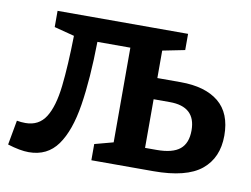

<svg xmlns="http://www.w3.org/2000/svg" viewBox="-64 -622 944 723"><g transform="rotate(10 408.0 -260.5)"><path d="M86 11Q53 11 5 -4L22 -98Q38 -95 55 -95Q106 -95 132 -136Q158 -177 167 -256.5Q176 -336 178 -450L101 -470V-532H600V-470L515 -453V-348H604Q698 -348 749.5 -306Q801 -264 801 -178Q801 -93 744 -46.5Q687 0 561 0H324V-62L395 -81V-443H269Q267 -301 251 -199.5Q235 -98 196 -43.5Q157 11 86 11ZM577 -267H515V-81H559Q620 -81 648 -104Q676 -127 676 -176Q676 -267 577 -267Z"/></g></svg>

Font: Bitter SemiBold
Style: Regular
Weight: 600
Designer: Sol Matas, and Bitter project Authors
Foundry: Sol Matas
Version: Version 2.001